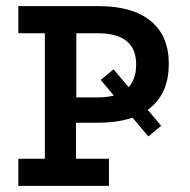

<svg xmlns="http://www.w3.org/2000/svg" viewBox="-20 -609 624 629"><path d="M352 -382 508 -197 466 -162 310 -347ZM302 -589Q414 -589 473.5 -540.5Q533 -492 533 -400Q533 -306 473.5 -256.5Q414 -207 302 -207H229V-89H337V0H40V-89H127V-500H40V-589ZM301 -290Q426 -290 426 -398Q426 -500 301 -500H230V-290Z"/></svg>

Font: Podkova SemiBold
Style: Regular
Weight: 600
Designer: Ilya Yudin
Foundry: Cyreal (www.cyreal.org)
Version: Version 2.103